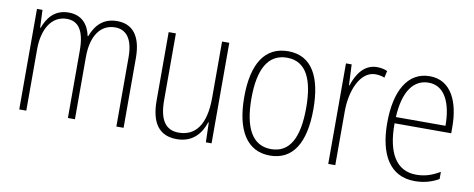

<svg xmlns="http://www.w3.org/2000/svg" viewBox="-53 -762 2457 995"><g transform="rotate(10 1175.5 -264.5)"><path d="M497 -539C425 -539 385 -497 362 -436H359C347 -495 311 -539 242 -539C164 -539 130 -485 112 -436H109L105 -529H76V0H113V-323C113 -426 156 -505 238 -505C293 -505 332 -468 332 -355V0H369V-328C369 -441 417 -505 492 -505C548 -505 587 -465 587 -364V0H625V-367C625 -486 576 -539 497 -539Z M1088 -529H1050V-233C1050 -91 998 -25 910 -25C843 -25 807 -71 807 -178V-529H769V-170C769 -51 813 10 906 10C992 10 1033 -46 1052 -104H1055L1058 0H1088Z M1577 -265C1577 -433 1523 -539 1397 -539C1275 -539 1213 -442 1213 -266C1213 -90 1276 10 1396 10C1517 10 1577 -89 1577 -265ZM1251 -266C1251 -419 1297 -505 1397 -505C1500 -505 1539 -411 1539 -266C1539 -108 1494 -24 1396 -24C1297 -24 1251 -112 1251 -266Z M1864 -538C1795 -538 1758 -477 1740 -420H1737L1732 -529H1702V0H1739V-283C1739 -393 1783 -500 1863 -500C1881 -500 1898 -496 1911 -491L1919 -527C1902 -535 1883 -538 1864 -538Z M2142 -539C2024 -539 1966 -427 1966 -263C1966 -98 2026 10 2158 10C2207 10 2247 -2 2284 -23V-61C2240 -35 2204 -24 2160 -24C2056 -24 2003 -110 2004 -267H2302V-300C2302 -428 2257 -539 2142 -539ZM2142 -505C2229 -505 2266 -415 2266 -300H2005C2012 -437 2063 -505 2142 -505Z"/></g></svg>

Font: Noto Sans Condensed ExtraLight
Style: Regular
Weight: 200
Width: 3
Designer: Monotype Design Team
Foundry: Monotype Imaging Inc.
Version: Version 2.013